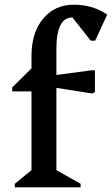

<svg xmlns="http://www.w3.org/2000/svg" viewBox="-20 -797 476 817"><path d="M43 0V-15L114 -73V-408H32V-425L114 -506V-559Q114 -658 163.5 -717.5Q213 -777 294 -777Q375 -777 436 -735L385 -624H366L288 -723Q220 -722 220 -590V-478L370 -498H384V-406L373 -399L220 -423V-73L323 -15V0Z"/></svg>

Font: Platypi
Style: Regular
Weight: 400
Designer: David Sargent
Foundry: Bolt Cutter Type
Version: Version 1.200; ttfautohint (v1.8.4.7-5d5b)